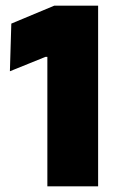

<svg xmlns="http://www.w3.org/2000/svg" viewBox="-20 -659 418 679"><path d="M327 0H147.5V-458H141L15 -407L20 -575.5L172 -639H327Z"/></svg>

Font: Anek Malayalam Medium ExtraBold
Style: Regular
Weight: 800
Version: Version 1.003